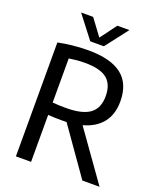

<svg xmlns="http://www.w3.org/2000/svg" viewBox="-169 -1050 963 1154"><g transform="rotate(20 313.0 -473.0)"><path d="M74 0V-728.5Q116 -737 163.8 -742.5Q211.5 -748 266.5 -748Q409.5 -748 480.2 -693Q551 -638 551 -524Q551 -441 508.8 -388Q466.5 -335 386.5 -313L609 0H499L289.5 -298Q273.5 -297.5 256.5 -297.5Q230 -297.5 210.5 -298.2Q191 -299 171 -300.5V0ZM256.5 -376Q361 -376 409.2 -411.5Q457.5 -447 457.5 -524Q457.5 -599.5 413.8 -634.8Q370 -670 274.5 -670Q243.5 -670 219.2 -667.8Q195 -665.5 171 -661.5V-379.5Q195 -377.5 213.5 -376.8Q232 -376 256.5 -376ZM257.5 -802.5 146.5 -946.5H223.5L301 -842L378.5 -946.5H455.5L344.5 -802.5Z"/></g></svg>

Font: Encode Sans Semi Condensed Medium
Style: Regular
Weight: 500
Width: 4
Designer: Multiple Designers
Foundry: Impallari Type
Version: Version 3.000; ttfautohint (v1.8.3) -l 8 -r 50 -G 200 -x 14 